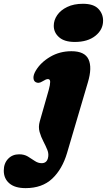

<svg xmlns="http://www.w3.org/2000/svg" viewBox="-146 -756 566 1016"><path d="M250 -534Q195 -534 166.8 -558.8Q138.5 -583.5 138.5 -619.5Q138.5 -649.5 156.8 -676Q175 -702.5 209.8 -719.2Q244.5 -736 293 -736Q348.5 -736 374 -709.8Q399.5 -683.5 399.5 -646.5Q399.5 -599 358.8 -566.5Q318 -534 250 -534ZM319 -320 209 53Q183.5 139.5 130.2 189.5Q77 239.5 -10.5 239.5Q-67 239.5 -96.5 214.2Q-126 189 -126 147Q-126 108.5 -103.2 84.5Q-80.5 60.5 -44.5 60.5Q-18 60.5 1.5 72.2Q21 84 38.2 95.8Q55.5 107.5 74.5 107.5Q100.5 107.5 107.5 81.5Q113.5 60 104.8 38Q96 16 83.5 -7.8Q71 -31.5 63.5 -57.8Q56 -84 64.5 -114L112 -280.5Q119.5 -307.5 119.5 -322.5Q119.5 -337.5 107.5 -337.5Q97.5 -337.5 80.5 -326.5Q68 -318.5 59 -317.8Q50 -317 42.5 -321.5Q31.5 -328 31 -344.2Q30.5 -360.5 43.5 -382.5Q69.5 -426 119.8 -455.5Q170 -485 232 -485Q302.5 -485 322.5 -441.8Q342.5 -398.5 319 -320Z"/></svg>

Font: Fraunces 9pt Soft Black
Style: Italic
Weight: 900
Italic angle: -16°
Version: Version 1.000;[b76b70a41]